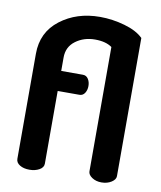

<svg xmlns="http://www.w3.org/2000/svg" viewBox="-84 -820 745 887"><g transform="rotate(10 288.5 -376.0)"><path d="M389 -41V-624Q360 -645 309 -645Q257 -645 218.5 -616.5Q180 -588 180 -538V-475H282Q298 -475 307 -461Q316 -447 316 -428Q316 -409 307 -395Q298 -381 282 -381H180V-40Q180 -22 160.5 -11Q141 0 114 0Q87 0 69 -11Q51 -22 51 -40V-533Q51 -634 128 -693Q205 -752 314 -752Q372 -752 430 -735.5Q488 -719 518 -689V-41Q518 -25 498.5 -12.5Q479 0 452 0Q426 0 407.5 -12.5Q389 -25 389 -41Z"/></g></svg>

Font: Dosis
Style: Bold
Weight: 700
Designer: Edgar Tolentino, Pablo Impallari, Igino Marini
Foundry: Edgar Tolentino, Pablo Impallari, Igino Marini
Version: Version 1.007